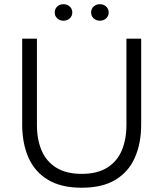

<svg xmlns="http://www.w3.org/2000/svg" viewBox="-20 -869 765 899"><path d="M641 -688V-285Q641 -198.5 611.7 -131.6Q582.5 -64.7 521.1 -27.4Q459.8 10 362.4 10Q266.1 10 204.2 -27.4Q142.4 -64.7 113.1 -131.6Q83.9 -198.5 83.9 -285V-688H152.9V-284.2Q152.9 -215.6 174.9 -164.2Q196.9 -112.7 243.6 -83.8Q290.4 -54.9 362.4 -54.9Q435.3 -54.9 481.6 -83.8Q528 -112.7 550 -164.2Q572 -215.6 572 -284.2V-688ZM277.2 -772Q260.3 -772 248.2 -782.9Q236.2 -793.8 236.2 -810.5Q236.2 -827.7 248.2 -838.6Q260.3 -849.4 277.2 -849.4Q294.2 -849.4 306.4 -838.6Q318.5 -827.7 318.5 -810.5Q318.5 -793.8 306.4 -782.9Q294.2 -772 277.2 -772ZM447.6 -772Q430.7 -772 418.6 -782.9Q406.6 -793.8 406.6 -810.5Q406.6 -827.7 418.6 -838.6Q430.7 -849.4 447.6 -849.4Q464.6 -849.4 476.8 -838.6Q488.9 -827.7 488.9 -810.5Q488.9 -793.8 476.8 -782.9Q464.6 -772 447.6 -772Z"/></svg>

Font: Roundo Variable
Style: Regular
Weight: 200
Designer: Shiva Nallaperumal
Foundry: Indian Type Foundry
Version: Version 2.000